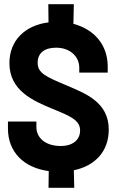

<svg xmlns="http://www.w3.org/2000/svg" viewBox="-20 -813 562 918"><path d="M212 85H335L333 1C436 -20 500 -91 500 -193C500 -325 388 -366 300 -404C200 -446 160 -463 160 -513C160 -559 192 -585 248 -585C318 -585 359 -540 359 -490V-466H495V-495C495 -599 430 -673 331 -699L333 -793H211L212 -706C100 -692 25 -620 25 -511C25 -381 136 -332 230 -293C317 -258 363 -238 363 -189C363 -151 336 -115 270 -115C195 -115 154 -156 154 -205V-232H18V-198C18 -88 92 -11 213 5Z"/></svg>

Font: Vanilla Cream Black
Style: Regular
Weight: 900
Designer: Jeremy Tribby, Jinavaṁso
Foundry: Tribby Type
Version: Version 1.422;Glyphs 3.1.2 (3151)